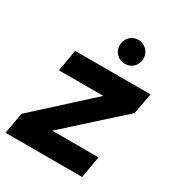

<svg xmlns="http://www.w3.org/2000/svg" viewBox="-183 -835 875 946"><g transform="rotate(30 254.5 -362.0)"><path d="M-10 0 11 -120 316 -398H64L85 -521H514L492 -402L184 -124H447L426 0ZM328 -588Q300 -588 280.5 -607.5Q261 -627 261 -655Q261 -684 280.5 -704Q300 -724 328 -724Q357 -724 376.5 -704Q396 -684 396 -655Q396 -627 376.5 -607.5Q357 -588 328 -588Z"/></g></svg>

Font: DM Sans 10pt Black
Style: Italic
Weight: 900
Italic angle: -10°
Version: Version 4.004;gftools[0.9.30]